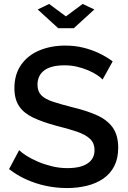

<svg xmlns="http://www.w3.org/2000/svg" viewBox="-20 -946 651 973"><path d="M500 -543Q490 -554 471 -566.5Q452 -579 426 -590Q400 -601 370 -608Q340 -615 308 -615Q238 -615 204 -589Q170 -563 170 -517Q170 -483 189 -463.5Q208 -444 247 -431Q286 -418 345 -403Q417 -386 470 -362.5Q523 -339 551 -300Q579 -261 579 -197Q579 -143 559 -104Q539 -65 503 -40.5Q467 -16 420 -4.5Q373 7 319 7Q266 7 213.5 -4Q161 -15 113.5 -36.5Q66 -58 26 -89L77 -185Q90 -172 114.5 -156.5Q139 -141 171.5 -127Q204 -113 242.5 -103.5Q281 -94 321 -94Q388 -94 423.5 -117.5Q459 -141 459 -185Q459 -221 436 -242.5Q413 -264 369 -279Q325 -294 264 -309Q194 -328 147 -350.5Q100 -373 76.5 -408.5Q53 -444 53 -499Q53 -569 87 -617.5Q121 -666 179.5 -690.5Q238 -715 311 -715Q359 -715 402 -704.5Q445 -694 482.5 -676Q520 -658 551 -635ZM229 -926 314 -863 399 -926 458 -898 354 -803H275L171 -898Z"/></svg>

Font: Raleway Thin SemiBold
Style: Regular
Weight: 600
Version: Version 4.026